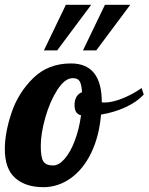

<svg xmlns="http://www.w3.org/2000/svg" viewBox="-40 -772 616 796"><path d="M233 -752H338L197 -563H142ZM395 -752H500L359 -563H304ZM-20 -154Q-20 -222 8 -305Q36 -388 98 -448.5Q160 -509 254 -509Q382 -509 382 -349V-348Q385 -347 393 -347Q426 -347 469 -364.5Q512 -382 547 -407L556 -380Q527 -349 480.5 -327.5Q434 -306 379 -297Q371 -206 338 -138Q305 -70 253 -33Q201 4 140 4Q66 4 23 -34Q-20 -72 -20 -154ZM296 -294Q269 -300 269 -336Q269 -377 300 -390Q298 -423 290 -435.5Q282 -448 262 -448Q229 -448 198 -400Q167 -352 148 -285Q129 -218 129 -167Q129 -119 140 -102.5Q151 -86 180 -86Q204 -86 228 -113.5Q252 -141 270 -188.5Q288 -236 296 -294Z"/></svg>

Font: Lobster
Style: Regular
Weight: 400
Designer: Impallari Type
Foundry: Impallari Type
Version: Version 2.100